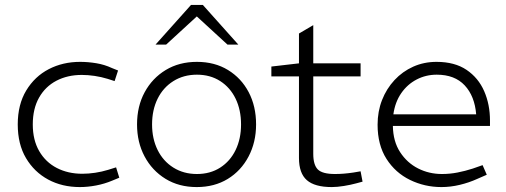

<svg xmlns="http://www.w3.org/2000/svg" viewBox="-20 -752 2054 779"><path d="M304 7Q232 7 175.5 -23.5Q119 -54 85.5 -110.5Q52 -167 52 -247Q52 -328 86.5 -385Q121 -442 178 -471.5Q235 -501 305 -501Q337 -501 370.5 -495.5Q404 -490 434 -476L459 -466L445 -423L417 -432Q391 -440 364 -444Q337 -448 312 -448Q254 -448 209 -424.5Q164 -401 138.5 -356Q113 -311 113 -247Q113 -184 139 -139Q165 -94 210.5 -70.5Q256 -47 314 -47Q339 -47 366 -51Q393 -55 419 -63L451 -73L464 -31L435 -19Q404 -6 370 0.5Q336 7 304 7Z M778 7Q706 7 651.5 -26.5Q597 -60 566.5 -117.5Q536 -175 536 -247Q536 -321 567 -378Q598 -435 652.5 -468Q707 -501 779 -501Q851 -501 905 -468Q959 -435 989 -378Q1019 -321 1019 -247Q1019 -175 988.5 -117Q958 -59 904 -26Q850 7 778 7ZM779 -46Q833 -46 873.5 -72Q914 -98 936 -143.5Q958 -189 958 -247Q958 -306 936 -351.5Q914 -397 873.5 -423Q833 -449 779 -449Q725 -449 683.5 -423Q642 -397 619.5 -351.5Q597 -306 597 -247Q597 -189 619.5 -143.5Q642 -98 683.5 -72Q725 -46 779 -46ZM903 -571 768 -695 755 -732H803L947 -571ZM611 -571 755 -732H803L789 -695L654 -571Z M1326 7Q1257 7 1225 -21Q1193 -49 1193 -111V-442H1081V-482L1193 -495V-616L1251 -650V-495H1443V-442H1251V-128Q1251 -83 1269.5 -64.5Q1288 -46 1339 -46Q1357 -46 1375.5 -47.5Q1394 -49 1414 -52L1443 -57L1451 -15L1425 -8Q1403 -2 1375.5 2.5Q1348 7 1326 7Z M1771 7Q1703 7 1643.5 -22Q1584 -51 1548 -107.5Q1512 -164 1512 -246Q1512 -300 1530 -346Q1548 -392 1580.5 -427Q1613 -462 1656.5 -481.5Q1700 -501 1751 -501Q1825 -501 1873 -468.5Q1921 -436 1944.5 -382Q1968 -328 1968 -263V-241H1574Q1575 -178 1603.5 -134.5Q1632 -91 1676.5 -68.5Q1721 -46 1773 -46Q1805 -46 1836 -52Q1867 -58 1898 -68L1938 -82L1955 -43L1916 -26Q1883 -11 1845.5 -2Q1808 7 1771 7ZM1576 -288H1912Q1906 -362 1865.5 -405.5Q1825 -449 1752 -449Q1708 -449 1670.5 -429.5Q1633 -410 1608 -374Q1583 -338 1576 -288Z"/></svg>

Font: REM ExtraLight
Style: Regular
Weight: 250
Designer: Octavio Pardo
Foundry: Ashler Design
Version: Version 1.005;gftools[0.9.28]